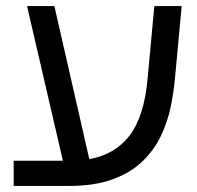

<svg xmlns="http://www.w3.org/2000/svg" viewBox="-20 -612 648 632"><path d="M25 0V-83H187L69 -592H159L274 -88Q360 -104 407.5 -167Q455 -230 466 -355L488 -592H578L556 -355Q552 -310 542 -261Q532 -212 510 -165.5Q488 -119 449.5 -81.5Q411 -44 351.5 -22Q292 0 206 0Z"/></svg>

Font: Noto Sans Living
Style: Regular
Weight: 400
Designer: Monotype Design Team
Foundry: Monotype Imaging Inc.
Version: Version 2.013; ttfautohint (v1.8.4.7-5d5b)